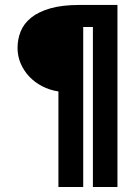

<svg xmlns="http://www.w3.org/2000/svg" viewBox="-20 -686 540 775"><path d="M454.1 -666V68.8H355V-577.1H315.9V68.8H215.8V-316.9Q180.2 -322.3 149.9 -338.1Q119.6 -354 97.7 -377.4Q75.7 -400.9 63.2 -430.4Q50.8 -460 50.8 -492.2Q50.8 -527.8 63.5 -559.3Q76.2 -590.8 105.5 -614.5Q134.8 -638.2 182.6 -652.1Q230.5 -666 300.8 -666Z"/></svg>

Font: InconsolataGo
Style: Bold
Weight: 700
Designer: Raph Levien, Kirill Tkachev(cyreal.org)
Foundry: Raph Levien, Kirill Tkachev(cyreal.org)
Version: Version 1.015; ttfautohint (v0.92) -l 8 -r 50 -G 200 -x 14 -